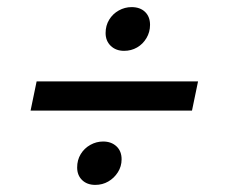

<svg xmlns="http://www.w3.org/2000/svg" viewBox="-20 -560 640 540"><path d="M66 -249 83 -331H537L520 -249ZM197 -89Q197 -110 207 -126.5Q217 -143 234 -152.5Q251 -162 270 -162Q293 -162 307.5 -148.5Q322 -135 322 -112Q322 -92 311.5 -75.5Q301 -59 284.5 -49.5Q268 -40 248 -40Q225 -40 211 -53.5Q197 -67 197 -89ZM277 -467Q277 -488 287 -504.5Q297 -521 314 -530.5Q331 -540 350 -540Q374 -540 388 -526.5Q402 -513 402 -490Q402 -470 392 -453Q382 -436 365.5 -426.5Q349 -417 329 -417Q306 -417 291.5 -431Q277 -445 277 -467Z"/></svg>

Font: Radio Canada
Style: Italic
Weight: 400
Italic angle: -12°
Designer: Charles Daoud, Etienne Aubert Bonn, Alexandre Saumier Demers, Jacques Le Bailly
Foundry: Radio-Canada
Version: Version 2.104;gftools[0.9.28.dev5+ged2979d]